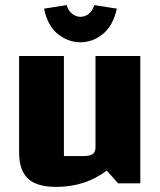

<svg xmlns="http://www.w3.org/2000/svg" viewBox="-20 -720 630 754"><path d="M531 -500V0H444L399 -50Q357 -18 307 -2Q257 14 200 14Q125 14 90 -18.5Q55 -51 55 -122V-500H231V-107H305Q333 -107 344 -115Q355 -123 355 -142V-500ZM296 -554Q248 -554 207.5 -586Q167 -618 153 -686L242 -700Q248 -678 263 -666Q278 -654 296 -654Q314 -654 329 -666Q344 -678 350 -700L439 -686Q424 -619 384 -586.5Q344 -554 296 -554Z"/></svg>

Font: Changa
Style: Bold
Weight: 700
Designer: Eduardo Rodriguez Tunni
Foundry: Eduardo Rodriguez Tunni
Version: Version 3.002; ttfautohint (v1.8.2)